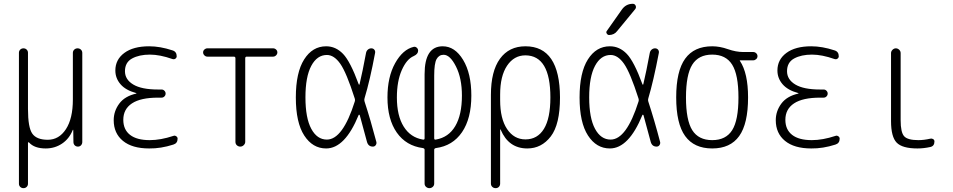

<svg xmlns="http://www.w3.org/2000/svg" viewBox="-20 -775 5040 1015"><path d="M80.1 196.3V-496.1Q80.1 -505.9 86.9 -512.7Q93.8 -519.5 104 -519.5Q114.3 -519.5 121.1 -512.7Q127.9 -505.9 127.9 -496.1V-199.2Q127.9 -100.6 150.9 -68.4Q173.8 -36.1 232.4 -36.1Q292 -36.1 328.6 -92.3Q365.2 -148.4 365.2 -249V-495.1Q365.2 -505.9 372.6 -512.7Q379.9 -519.5 390.1 -519.5Q400.4 -519.5 407.7 -512.7Q415 -505.9 415 -495.1V-24.4Q415 -14.6 408.7 -7.3Q402.3 0 392.1 0Q381.8 0 375 -6.8Q368.2 -13.7 368.2 -24.4L367.2 -87.9Q367.2 -88.9 366.2 -88.9Q364.3 -88.9 364.3 -86.9Q345.7 -41 307.6 -15.6Q269.5 9.8 221.7 9.8Q162.1 9.8 133.8 -21.5Q131.8 -23.4 129.9 -22.9Q127.9 -22.5 127.9 -19.5V196.3Q127.9 206.1 121.1 212.9Q114.3 219.7 104 219.7Q93.8 219.7 86.9 212.9Q80.1 206.1 80.1 196.3Z M700.2 -280.3Q701.2 -280.3 701.2 -281.2Q701.2 -283.2 699.2 -283.2Q644.5 -297.9 617.2 -329.6Q589.8 -361.3 589.8 -402.3Q589.8 -460 637.2 -495.1Q684.6 -530.3 768.6 -530.3Q826.2 -530.3 891.6 -508.8Q914.1 -502 914.1 -477.5Q914.1 -469.7 907.2 -464.8Q900.4 -460 891.6 -462.9Q825.2 -486.3 772.5 -486.3Q715.8 -486.3 678.2 -465.8Q640.6 -445.3 640.6 -398.4Q640.6 -354.5 684.6 -328.1Q728.5 -301.8 815.4 -301.8H834Q842.8 -301.8 849.1 -295.4Q855.5 -289.1 855.5 -280.3Q855.5 -271.5 849.1 -265.1Q842.8 -258.8 834 -258.8H815.4Q723.6 -258.8 677.7 -228.5Q631.8 -198.2 631.8 -141.6Q631.8 -89.8 667.5 -62Q703.1 -34.2 771.5 -34.2Q829.1 -34.2 896.5 -56.6Q904.3 -59.6 911.6 -54.7Q918.9 -49.8 918.9 -42Q918.9 -17.6 896.5 -10.7Q830.1 10.7 768.6 9.8Q678.7 9.8 629.9 -30.3Q581.1 -70.3 581.1 -139.6Q581.1 -187.5 610.4 -227.1Q639.6 -266.6 700.2 -280.3Z M1076.2 -475.6Q1067.4 -475.6 1060.5 -482.4Q1053.7 -489.3 1053.7 -498Q1053.7 -506.8 1060.5 -513.2Q1067.4 -519.5 1076.2 -519.5H1423.8Q1432.6 -519.5 1439.5 -513.2Q1446.3 -506.8 1446.3 -498Q1446.3 -489.3 1439.5 -482.4Q1432.6 -475.6 1423.8 -475.6H1284.2Q1276.4 -475.6 1276.4 -466.8V-25.4Q1276.4 -15.6 1268.6 -7.8Q1260.7 0 1250 0Q1240.2 0 1232.4 -6.8Q1224.6 -13.7 1224.6 -25.4V-466.8Q1224.6 -475.6 1215.8 -475.6Z M1708 -484.4Q1656.2 -484.4 1625.5 -426.8Q1594.7 -369.1 1594.7 -260.3Q1594.7 -151.4 1625.5 -94.2Q1656.2 -37.1 1708 -37.1Q1792 -37.1 1855.5 -238.3Q1858.4 -246.1 1855.5 -253.9Q1811.5 -391.6 1778.8 -438Q1746.1 -484.4 1708 -484.4ZM1704.1 9.8Q1632.8 9.8 1588.4 -58.6Q1543.9 -127 1543.9 -259.8Q1543.9 -391.6 1587.9 -460.9Q1631.8 -530.3 1704.1 -530.3Q1754.9 -530.3 1793.5 -490.2Q1832 -450.2 1876 -330.1Q1878.9 -324.2 1880.9 -330.1Q1896.5 -395.5 1915 -495.1Q1917 -505.9 1924.8 -512.7Q1932.6 -519.5 1942.9 -519.5Q1953.1 -519.5 1959 -512.2Q1964.8 -504.9 1962.9 -495.1Q1935.5 -348.6 1907.2 -255.9Q1904.3 -247.1 1907.2 -238.3Q1939.5 -139.6 1969.7 -24.4Q1971.7 -15.6 1966.3 -7.8Q1960.9 0 1951.2 0Q1926.8 0 1919.9 -25.4Q1891.6 -131.8 1881.8 -166Q1880.9 -168 1878.9 -168.5Q1877 -168.9 1876 -167Q1803.7 9.8 1704.1 9.8Z M2275.4 -375V-43.9Q2275.4 -35.2 2284.2 -37.1Q2351.6 -48.8 2386.7 -108.4Q2421.9 -168 2421.9 -269.5Q2421.9 -361.3 2390.6 -423.3Q2359.4 -485.4 2325.2 -485.4Q2300.8 -485.4 2288.1 -462.9Q2275.4 -440.4 2275.4 -375ZM2215.8 7.8Q2127 -3.9 2077.6 -74.2Q2028.3 -144.5 2028.3 -259.8Q2028.3 -368.2 2068.8 -440.9Q2109.4 -513.7 2167 -527.3Q2175.8 -529.3 2183.1 -522.9Q2190.4 -516.6 2190.4 -506.8Q2190.4 -489.3 2167 -478.5Q2129.9 -462.9 2104 -404.3Q2078.1 -345.7 2078.1 -259.8Q2078.1 -163.1 2114.3 -105.5Q2150.4 -47.9 2215.8 -37.1Q2224.6 -35.2 2224.6 -43.9V-382.8Q2224.6 -530.3 2320.3 -530.3Q2384.8 -530.3 2428.2 -458.5Q2471.7 -386.7 2471.7 -269.5Q2471.7 -148.4 2422.4 -76.2Q2373 -3.9 2284.2 7.8Q2275.4 9.8 2275.4 16.6V195.3Q2275.4 206.1 2267.6 212.9Q2259.8 219.7 2250 219.7Q2240.2 219.7 2232.4 212.9Q2224.6 206.1 2224.6 195.3V16.6Q2224.6 9.8 2215.8 7.8Z M2624 -275.4V-245.1Q2624 -147.5 2660.6 -92.8Q2697.3 -38.1 2757.8 -38.1Q2821.3 -38.1 2855.5 -93.8Q2889.6 -149.4 2889.6 -259.8Q2889.6 -481.4 2757.8 -482.4Q2697.3 -482.4 2660.6 -427.7Q2624 -373 2624 -275.4ZM2575.2 195.3V-273.4Q2575.2 -398.4 2623 -464.4Q2670.9 -530.3 2757.8 -530.3Q2939.5 -530.3 2940.4 -259.8Q2940.4 -117.2 2891.6 -53.7Q2842.8 9.8 2767.6 9.8Q2668.9 9.8 2627 -88.9Q2627 -90.8 2626 -90.8Q2624 -90.8 2624 -89.8V195.3Q2624 206.1 2617.2 212.9Q2610.4 219.7 2600.1 219.7Q2589.8 219.7 2582.5 212.9Q2575.2 206.1 2575.2 195.3Z M3267.6 -724.6Q3289.1 -754.9 3325.2 -754.9Q3335.9 -754.9 3340.3 -745.1Q3344.7 -735.4 3337.9 -726.6L3242.2 -610.4Q3227.5 -590.8 3200.2 -589.8Q3192.4 -589.8 3187.5 -597.7Q3182.6 -605.5 3188.5 -612.3ZM3208 -484.4Q3156.2 -484.4 3125.5 -426.8Q3094.7 -369.1 3094.7 -260.3Q3094.7 -151.4 3125.5 -94.2Q3156.2 -37.1 3208 -37.1Q3292 -37.1 3355.5 -238.3Q3358.4 -246.1 3355.5 -253.9Q3311.5 -391.6 3278.8 -438Q3246.1 -484.4 3208 -484.4ZM3204.1 9.8Q3132.8 9.8 3088.4 -58.6Q3043.9 -127 3043.9 -259.8Q3043.9 -391.6 3087.9 -460.9Q3131.8 -530.3 3204.1 -530.3Q3254.9 -530.3 3293.5 -490.2Q3332 -450.2 3376 -330.1Q3378.9 -324.2 3380.9 -330.1Q3396.5 -395.5 3415 -495.1Q3417 -505.9 3424.8 -512.7Q3432.6 -519.5 3442.9 -519.5Q3453.1 -519.5 3459 -512.2Q3464.8 -504.9 3462.9 -495.1Q3434.6 -346.7 3407.2 -254.9Q3404.3 -246.1 3407.2 -238.3Q3439.5 -139.6 3469.7 -24.4Q3471.7 -15.6 3466.3 -7.8Q3460.9 0 3451.2 0Q3426.8 0 3419.9 -25.4Q3391.6 -131.8 3381.8 -166Q3380.9 -168 3378.9 -168.5Q3377 -168.9 3376 -167Q3303.7 9.8 3204.1 9.8Z M3850.6 -433.1Q3817.4 -486.3 3745.1 -486.3Q3672.9 -486.3 3639.6 -433.1Q3606.4 -379.9 3606.4 -259.8Q3606.4 -139.6 3639.6 -86.9Q3672.9 -34.2 3745.1 -34.2Q3817.4 -34.2 3850.6 -86.9Q3883.8 -139.6 3883.8 -259.8Q3883.8 -379.9 3850.6 -433.1ZM3745.1 -530.3Q3785.2 -530.3 3828.1 -515.1Q3871.1 -500 3909.2 -500H3961.9Q3970.7 -500 3977.5 -493.7Q3984.4 -487.3 3984.4 -478Q3984.4 -468.8 3977.5 -462.4Q3970.7 -456.1 3961.9 -456.1H3891.6Q3890.6 -456.1 3890.6 -455.1Q3890.6 -454.1 3891.1 -454.1Q3891.6 -454.1 3891.6 -453.1Q3934.6 -388.7 3934.6 -259.8Q3934.6 -121.1 3887.7 -55.7Q3840.8 9.8 3745.1 9.8Q3649.4 9.8 3602.1 -55.7Q3554.7 -121.1 3554.7 -260.3Q3554.7 -399.4 3602.1 -464.8Q3649.4 -530.3 3745.1 -530.3Z M4200.2 -280.3Q4201.2 -280.3 4201.2 -281.2Q4201.2 -283.2 4199.2 -283.2Q4144.5 -297.9 4117.2 -329.6Q4089.8 -361.3 4089.8 -402.3Q4089.8 -460 4137.2 -495.1Q4184.6 -530.3 4268.6 -530.3Q4326.2 -530.3 4391.6 -508.8Q4414.1 -502 4414.1 -477.5Q4414.1 -469.7 4407.2 -464.8Q4400.4 -460 4391.6 -462.9Q4325.2 -486.3 4272.5 -486.3Q4215.8 -486.3 4178.2 -465.8Q4140.6 -445.3 4140.6 -398.4Q4140.6 -354.5 4184.6 -328.1Q4228.5 -301.8 4315.4 -301.8H4334Q4342.8 -301.8 4349.1 -295.4Q4355.5 -289.1 4355.5 -280.3Q4355.5 -271.5 4349.1 -265.1Q4342.8 -258.8 4334 -258.8H4315.4Q4223.6 -258.8 4177.7 -228.5Q4131.8 -198.2 4131.8 -141.6Q4131.8 -89.8 4167.5 -62Q4203.1 -34.2 4271.5 -34.2Q4329.1 -34.2 4396.5 -56.6Q4404.3 -59.6 4411.6 -54.7Q4418.9 -49.8 4418.9 -42Q4418.9 -17.6 4396.5 -10.7Q4330.1 10.7 4268.6 9.8Q4178.7 9.8 4129.9 -30.3Q4081.1 -70.3 4081.1 -139.6Q4081.1 -187.5 4110.4 -227.1Q4139.6 -266.6 4200.2 -280.3Z M4830.1 9.8Q4750 9.8 4720.2 -21Q4690.4 -51.8 4690.4 -134.8V-494.1Q4690.4 -503.9 4698.2 -511.7Q4706.1 -519.5 4715.8 -519.5Q4725.6 -519.5 4733.4 -512.2Q4741.2 -504.9 4741.2 -494.1V-139.6Q4741.2 -75.2 4759.8 -54.7Q4778.3 -34.2 4835 -34.2Q4864.3 -34.2 4898.4 -42Q4906.2 -43.9 4913.1 -39.6Q4919.9 -35.2 4919.9 -27.3Q4919.9 -2.9 4898.4 2Q4863.3 9.8 4830.1 9.8Z"/></svg>

Font: Rounded Mgen+ 2m light
Style: Regular
Weight: 200
Designer: [Source Han Sans]
Ryoko NISHIZUKA  (kana & ideographs); Paul D. Hunt (Latin, Greek & Cyrillic); Wenlong ZHANG  (bopomofo
Version: Version 1.059.20150602